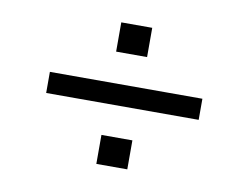

<svg xmlns="http://www.w3.org/2000/svg" viewBox="-61 -621 870 672"><g transform="rotate(10 374.0 -285.5)"><path d="M103 -248V-323H645V-248ZM319 -34V-137H429V-34ZM319 -433V-537H429V-433Z"/></g></svg>

Font: Nunito Sans 7pt Expanded Medium
Style: Regular
Weight: 500
Width: 7
Designer: Vernon Adams
Foundry: Vernon Adams
Version: Version 3.101;gftools[0.9.27]